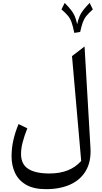

<svg xmlns="http://www.w3.org/2000/svg" viewBox="-20 -1080 716 1345"><path d="M541.5 -856 500.5 -849.6Q490.7 -897.5 481.2 -924.1Q471.7 -950.7 455.8 -969.7Q439.9 -988.8 410.6 -1014.2L433.1 -1059.6Q461.9 -1030.3 478 -1009.5Q494.1 -988.8 503.7 -966.8Q513.2 -944.8 520.5 -910.6Q528.3 -944.3 537.6 -966.3Q546.9 -988.3 563.2 -1009Q579.6 -1029.8 607.9 -1059.6L630.4 -1014.2Q601.6 -988.3 585.7 -969Q569.8 -949.7 560.5 -924.6Q551.3 -899.4 541.5 -856ZM572.3 -754.4 613.8 -43Q619.1 51.8 581.5 116Q543.9 180.2 472.2 212.6Q400.4 245.1 302.2 245.1Q216.3 245.1 163.1 214.4Q109.9 183.6 85.4 131.3Q61 79.1 61 15.1Q61 -44.4 74.2 -100.8Q87.4 -157.2 109.9 -210.9L171.4 -181.2Q149.9 -126.5 138.7 -83.5Q127.4 -40.5 127.4 -1.5Q127.4 70.8 178 103Q228.5 135.3 326.2 135.3Q471.7 135.3 548.8 47.4L484.4 -687Z"/></svg>

Font: Pinar-FD Medium
Style: Regular
Weight: 500
Designer: Amin Abedi
Version: Version 3.000